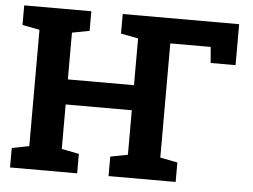

<svg xmlns="http://www.w3.org/2000/svg" viewBox="-51 -775 1107 839"><g transform="rotate(5 503.0 -355.5)"><path d="M22 0V-85.4L97.7 -100.1V-610.4L22 -625V-710.9H316.4V-625L240.2 -610.4V-405.3H530.3V-610.4L454.1 -625V-710.9H964.8V-531.2H855.5L849.6 -601.1H672.4V-100.1L748.5 -85.4V0H454.1V-85.4L530.3 -100.1V-295.4H240.2V-100.1L316.4 -85.4V0Z"/></g></svg>

Font: Roboto Slab
Style: Bold
Weight: 700
Designer: Google
Version: Version 2.000; ttfautohint (v1.8.1.43-b0c9)